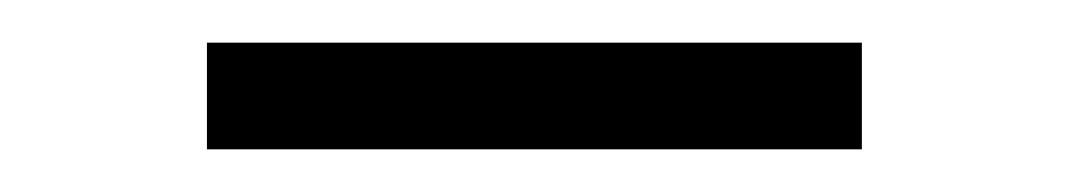

<svg xmlns="http://www.w3.org/2000/svg" viewBox="-20 -297 501 90"><path d="M384 -227H77V-277H384Z"/></svg>

Font: Exo 2.0 Light
Style: Regular
Weight: 300
Designer: Natanael Gama
Version: Version 1.001;PS 001.001;hotconv 1.0.70;makeotf.lib2.5.58329